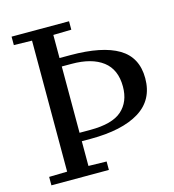

<svg xmlns="http://www.w3.org/2000/svg" viewBox="-110 -832 836 923"><g transform="rotate(-15 308.5 -370.0)"><path d="M180 -539V-581H282Q440 -581 520.5 -533Q601 -485 601 -381Q601 -273 515 -220Q429 -167 272 -167H182V-209H282Q391 -209 439 -251.5Q487 -294 487 -370Q487 -455 432 -497Q377 -539 277 -539ZM32 -42 122 -44V-696L32 -698V-740H318V-698L228 -696V-44L318 -42V0H32Z"/></g></svg>

Font: Minipax
Style: Regular
Weight: 400
Designer: Raphaël Ronot
Foundry: Velvetyne Type Foundry
Version: Version 1.000